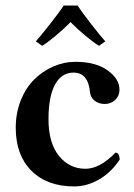

<svg xmlns="http://www.w3.org/2000/svg" viewBox="-20 -666 487 696"><path d="M414.1 -87.9Q383.3 -41 339.4 -15.6Q295.4 9.8 249 9.8Q150.9 9.8 94 -46.9Q37.1 -103.5 37.1 -203.1Q37.1 -256.3 55.2 -301.8Q73.2 -347.2 103.5 -377.4Q133.8 -407.7 172.9 -424.8Q211.9 -441.9 253.9 -441.9Q327.1 -441.9 370.1 -410.9Q413.1 -379.9 413.1 -340.8Q413.1 -318.4 397.5 -303.7Q381.8 -289.1 359.9 -289.1Q338.4 -289.1 323.2 -300.8Q308.1 -312.5 306.2 -332Q299.8 -402.8 246.1 -402.8Q203.1 -402.8 179.4 -359.4Q155.8 -315.9 155.8 -233.9Q155.8 -147.9 193.6 -101.1Q231.4 -54.2 290 -54.2Q341.8 -54.2 398.9 -112.8Q412.1 -112.8 414.1 -87.9ZM109.9 -516.1Q126.5 -534.7 161.9 -579.6Q197.3 -624.5 210.9 -646H261.2Q276.4 -622.6 311.5 -577.4Q346.7 -532.2 361.8 -516.1L338.9 -500Q319.3 -511.7 288.8 -537.1Q258.3 -562.5 235.8 -585.9Q212.9 -562.5 182.4 -536.9Q151.9 -511.2 132.8 -500Z"/></svg>

Font: Common Serif SemiBold
Style: Regular
Weight: 600
Designer: Philipp H. Poll, Khaled Hosny
Foundry: Stefan Peev, Context Ltd.
Version: Version 1.026